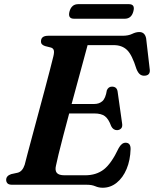

<svg xmlns="http://www.w3.org/2000/svg" viewBox="-20 -868 724 902"><path d="M389 0H38Q21 0 15 -6.8Q9 -13.5 9 -23Q9 -42 32.5 -50L62.5 -56.5Q85.5 -62 96 -94Q99.5 -109 109.5 -146.2Q119.5 -183.5 133 -234Q146.5 -284.5 161.5 -340Q176.5 -395.5 190.5 -448Q204.5 -500.5 215.2 -542Q226 -583.5 231 -604.5Q235.5 -623.5 232.5 -632.5Q229.5 -641.5 219.5 -644.5L192 -651.5Q184 -654 178.2 -659Q172.5 -664 172.5 -673.5Q172.5 -700 206.5 -700H555Q583 -700 600.8 -708.8Q618.5 -717.5 634.5 -717.5Q660.5 -717.5 666.5 -688L683 -546Q688.5 -515.5 662 -512.5Q648.5 -511 638.8 -517.8Q629 -524.5 621 -544Q600.5 -610.5 576.8 -633.2Q553 -656 514.5 -656H391.5Q385 -631 373 -587.5Q361 -544 346.5 -490Q332 -436 316.5 -379.5H423Q446 -379.5 461 -392.8Q476 -406 482 -444Q489.5 -461 506 -461Q529 -461 532.5 -438L553.5 -289.5Q556.5 -272.5 549.2 -264.8Q542 -257 530 -256.5Q512 -256.5 502.5 -275Q490 -309.5 472.8 -322.2Q455.5 -335 423.5 -335H305Q290 -279.5 277 -229.5Q264 -179.5 255 -142.8Q246 -106 243 -90Q237.5 -67.5 246.8 -56Q256 -44.5 283.5 -44.5H379.5Q432.5 -44.5 468 -72.2Q503.5 -100 537.5 -172Q551.5 -197.5 570 -197.5Q594 -197.5 593.5 -167.5Q592 -115.5 574.8 -74.2Q557.5 -33 528.2 -9.5Q499 14 462.5 14Q444 14 427.8 7Q411.5 0 389 0ZM306.5 -814Q316 -848.5 347.5 -848.5H585.5Q616 -848.5 606.5 -814.5Q597.5 -780 566 -780H328Q297.5 -780 306.5 -814Z"/></svg>

Font: Fraunces 9pt S000 SemiBold
Style: Italic
Weight: 600
Italic angle: -16°
Version: Version 1.000; ttfautohint (v1.8.3)